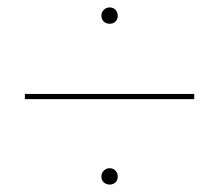

<svg xmlns="http://www.w3.org/2000/svg" viewBox="-20 -490 590 517"><path d="M253 -448Q253 -457 259.5 -463.5Q266 -470 275 -470Q285 -470 291 -463.5Q297 -457 297 -448Q297 -438 291 -432Q285 -426 275 -426Q266 -426 259.5 -432Q253 -438 253 -448ZM47 -237H503V-223H47ZM253 -15Q253 -24 259.5 -30.5Q266 -37 275 -37Q285 -37 291 -30.5Q297 -24 297 -15Q297 -5 291 1Q285 7 275 7Q266 7 259.5 1Q253 -5 253 -15Z"/></svg>

Font: Ysabeau Thin
Style: Regular
Weight: 200
Designer: Christian Thalmann (Catharsis Fonts)
Version: Version 0.003